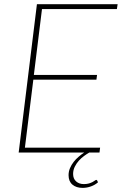

<svg xmlns="http://www.w3.org/2000/svg" viewBox="-20 -723 580 910"><path d="M436.5 129.5Q438.5 129.5 440.5 132.5L444.5 141Q430.5 153.5 411 160.5Q391.5 167.5 371.5 167.5Q341.5 167.5 323.2 152Q305 136.5 305 107.5Q305 89.5 311.8 73.8Q318.5 58 329 44.5Q339.5 31 352.8 19.8Q366 8.5 379 0H68.5L155 -703H537.5L534 -680H179L140.5 -368H440L437 -345.5H138L98 -23H454.5L451.5 0H403Q392.5 6 379 15.8Q365.5 25.5 354 38.2Q342.5 51 334.5 67Q326.5 83 326.5 101.5Q326.5 124 340.8 136.8Q355 149.5 377.5 149.5Q391.5 149.5 401.5 146.5Q411.5 143.5 418.5 139.8Q425.5 136 429.8 132.8Q434 129.5 436.5 129.5Z"/></svg>

Font: Lato Thin
Style: Italic
Weight: 200
Italic angle: -7°
Designer: Lukasz Dziedzic
Foundry: tyPoland Lukasz Dziedzic
Version: Version 2.007; 2014-02-27